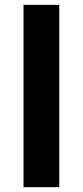

<svg xmlns="http://www.w3.org/2000/svg" viewBox="-20 -780 345 800"><path d="M227.1 -759.8H78.1V0H227.1Z"/></svg>

Font: Noto Reveo Sans
Style: Bold
Weight: 700
Designer: Monotype Design team
Foundry: Monotype Imaging Inc.
Version: Version 1.04